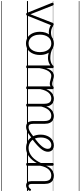

<svg xmlns="http://www.w3.org/2000/svg" viewBox="1056 -2106 1550 3702"><g transform="rotate(90 1831.0 -255.0)"><path d="M254 15Q240 15 235 10Q230 5 227 -4L34 -484Q29 -496 36.5 -505.5Q44 -515 60 -515Q72 -515 77.5 -510.5Q83 -506 86 -496L255 -66L421 -496Q425 -506 430.5 -510.5Q436 -515 447 -515Q466 -515 473 -506.5Q480 -498 474 -484L281 -4Q278 5 272.5 10Q267 15 254 15ZM0 490H509V500H0ZM0 -20H509V0H0ZM0 -505H509V-500H0ZM0 -1010H509V-1000H0Z M603 -421Q569 -421 529.5 -431.5Q490 -442 450 -469Q442 -475 441 -483.5Q440 -492 444.5 -500Q449 -508 455.5 -511Q462 -514 469 -509Q509 -483 543 -473Q577 -463 610 -463Q626 -463 643.5 -465.5Q661 -468 676 -472.5Q691 -477 700 -483Q710 -490 717 -482.5Q724 -475 724 -464.5Q724 -454 713 -446Q699 -438 680 -432.5Q661 -427 641 -424Q621 -421 603 -421ZM509 490V500ZM509 -20V0ZM509 -505V-500ZM509 -1010V-1000Z M817 19Q749 19 698.5 -15Q648 -49 620.5 -109.5Q593 -170 593 -250Q593 -310 609.5 -359Q626 -408 656.5 -444Q687 -480 727.5 -499.5Q768 -519 817 -519Q883 -519 933 -485Q983 -451 1011.5 -390.5Q1040 -330 1040 -250Q1040 -203 1029.5 -161.5Q1019 -120 1000 -87Q981 -54 954 -30Q927 -6 892.5 6.5Q858 19 817 19ZM817 -31Q856 -31 886.5 -46.5Q917 -62 939 -91.5Q961 -121 973 -161.5Q985 -202 985 -250Q985 -315 964.5 -364.5Q944 -414 906.5 -441.5Q869 -469 817 -469Q778 -469 747 -453.5Q716 -438 694 -408.5Q672 -379 660 -339Q648 -299 648 -250Q648 -186 668.5 -136.5Q689 -87 727 -59Q765 -31 817 -31ZM509 490H1110V500H509ZM509 -20H1110V0H509ZM509 -505H1110V-500H509ZM509 -1010H1110V-1000H509Z M1098 -405Q1051 -405 1003.5 -417.5Q956 -430 900 -460Q892 -464 890.5 -471Q889 -478 892 -485Q895 -492 901 -495Q907 -498 915 -494Q958 -470 1003 -460Q1048 -450 1100 -450Q1128 -450 1156.5 -456.5Q1185 -463 1209 -475.5Q1233 -488 1249 -504Q1255 -511 1261.5 -509.5Q1268 -508 1272.5 -502Q1277 -496 1277 -487.5Q1277 -479 1269 -472Q1243 -449 1215 -434.5Q1187 -420 1157.5 -412.5Q1128 -405 1098 -405ZM1110 490V500ZM1110 -20V0ZM1110 -505V-500ZM1110 -1010V-1000Z M1267 15Q1254 15 1248 10.5Q1242 6 1242 -4V-496Q1242 -506 1248 -510.5Q1254 -515 1267 -515Q1281 -515 1287.5 -510.5Q1294 -506 1294 -496V-370Q1307 -412 1324 -441Q1341 -470 1360.5 -487Q1380 -504 1400 -511.5Q1420 -519 1440 -519Q1450 -519 1455.5 -511.5Q1461 -504 1461 -494Q1461 -484 1455.5 -476.5Q1450 -469 1439 -469Q1416 -469 1394 -456Q1372 -443 1353 -415.5Q1334 -388 1319 -345.5Q1304 -303 1294 -243V-4Q1294 6 1287.5 10.5Q1281 15 1267 15ZM1110 490H1514V500H1110ZM1110 -20H1514V0H1110ZM1110 -505H1514V-500H1110ZM1110 -1010H1514V-1000H1110Z M1594 -440Q1570 -440 1543.5 -447.5Q1517 -455 1490 -462Q1463 -469 1438 -469Q1427 -469 1421.5 -476.5Q1416 -484 1416 -494Q1416 -504 1422 -511.5Q1428 -519 1439 -519Q1468 -519 1495.5 -510.5Q1523 -502 1549.5 -493.5Q1576 -485 1600 -485Q1614 -485 1626 -489Q1638 -493 1649 -501Q1657 -508 1664.5 -503.5Q1672 -499 1674.5 -490Q1677 -481 1669 -473Q1650 -454 1631.5 -447Q1613 -440 1594 -440ZM1514 490V500ZM1514 -20V0ZM1514 -505V-500ZM1514 -1010V-1000Z M2429 17Q2397 17 2375 8Q2353 -1 2339.5 -19.5Q2326 -38 2320 -64.5Q2314 -91 2314 -126V-332Q2314 -376 2304 -406.5Q2294 -437 2271 -453Q2248 -469 2210 -469Q2182 -469 2153.5 -456.5Q2125 -444 2100 -416Q2075 -388 2055.5 -342Q2036 -296 2025 -229H2001Q2007 -311 2028.5 -366.5Q2050 -422 2080.5 -456Q2111 -490 2147 -504.5Q2183 -519 2217 -519Q2259 -519 2293 -501Q2327 -483 2347 -444Q2367 -405 2367 -341V-128Q2367 -77 2380.5 -54Q2394 -31 2435 -31Q2444 -31 2448.5 -23.5Q2453 -16 2452.5 -7Q2452 2 2446.5 9.5Q2441 17 2429 17ZM1671 15Q1658 15 1652 10.5Q1646 6 1646 -4V-496Q1646 -506 1652 -510.5Q1658 -515 1671 -515Q1685 -515 1691.5 -510.5Q1698 -506 1698 -496V-370Q1715 -413 1737 -442.5Q1759 -472 1784.5 -488.5Q1810 -505 1835 -512Q1860 -519 1882 -519Q1925 -519 1959 -501Q1993 -483 2013.5 -444Q2034 -405 2034 -341V-4Q2034 6 2027 10.5Q2020 15 2007 15Q1993 15 1987 10.5Q1981 6 1981 -4V-332Q1981 -376 1970.5 -406.5Q1960 -437 1937 -453Q1914 -469 1876 -469Q1849 -469 1822.5 -458Q1796 -447 1771.5 -421.5Q1747 -396 1728.5 -355Q1710 -314 1698 -254V-4Q1698 6 1691.5 10.5Q1685 15 1671 15ZM1514 490H2503V500H1514ZM1514 -20H2503V0H1514ZM1514 -505H2503V-500H1514ZM1514 -1010H2503V-1000H1514Z M2428 17Q2417 17 2411.5 9.5Q2406 2 2406.5 -7Q2407 -16 2414 -23.5Q2421 -31 2434 -31Q2457 -31 2483 -41Q2509 -51 2542 -72.5Q2575 -94 2619 -129Q2626 -135 2634 -132Q2642 -129 2647 -122Q2652 -115 2651.5 -106Q2651 -97 2643 -91Q2596 -54 2557.5 -29.5Q2519 -5 2487.5 6Q2456 17 2428 17ZM2503 490V500ZM2503 -20V0ZM2503 -505V-500ZM2503 -1010V-1000Z M2632 -136Q2690 -180 2731.5 -217Q2773 -254 2799.5 -286Q2826 -318 2838 -346.5Q2850 -375 2850 -401Q2850 -435 2830 -452.5Q2810 -470 2776 -470Q2749 -470 2723 -456.5Q2697 -443 2676.5 -417Q2656 -391 2643.5 -353Q2631 -315 2631 -267Q2631 -203 2649 -158Q2667 -113 2696.5 -85Q2726 -57 2762 -44Q2798 -31 2834 -31Q2846 -31 2851.5 -23.5Q2857 -16 2857 -7Q2857 2 2851.5 9.5Q2846 17 2834 17Q2756 17 2697.5 -18Q2639 -53 2607.5 -116.5Q2576 -180 2576 -265Q2576 -317 2590.5 -363.5Q2605 -410 2632 -445Q2659 -480 2697.5 -499.5Q2736 -519 2783 -519Q2825 -519 2852.5 -503Q2880 -487 2893 -461Q2906 -435 2906 -405Q2906 -373 2892.5 -339.5Q2879 -306 2850.5 -270.5Q2822 -235 2777.5 -194.5Q2733 -154 2670 -107ZM2503 490H2991V500H2503ZM2503 -20H2991V0H2503ZM2503 -505H2991V-500H2503ZM2503 -1010H2991V-1000H2503Z M2833 17Q2825 17 2820 10Q2815 3 2815 -6.5Q2815 -16 2820 -23.5Q2825 -31 2833 -31Q2882 -31 2925.5 -50Q2969 -69 3005.5 -101.5Q3042 -134 3072 -178Q3102 -222 3124 -271Q3129 -280 3137.5 -279Q3146 -278 3152.5 -271Q3159 -264 3155 -255Q3135 -204 3104 -155.5Q3073 -107 3032.5 -68Q2992 -29 2942 -6Q2892 17 2833 17ZM2991 490V500ZM2991 -20V0ZM2991 -505V-500ZM2991 -1010V-1000Z M3555 17Q3536 17 3520.5 11Q3505 5 3494 -7.5Q3483 -20 3478 -38Q3473 -56 3473 -81V-332Q3473 -376 3462 -406.5Q3451 -437 3427 -453Q3403 -469 3363 -469Q3334 -469 3305.5 -458Q3277 -447 3251.5 -422Q3226 -397 3206.5 -355.5Q3187 -314 3175 -253V-4Q3175 6 3168.5 10.5Q3162 15 3148 15Q3135 15 3129 10.5Q3123 6 3123 -4V-496Q3123 -506 3129 -510.5Q3135 -515 3148 -515Q3162 -515 3168.5 -510.5Q3175 -506 3175 -496V-368Q3192 -411 3214.5 -440Q3237 -469 3263 -486.5Q3289 -504 3316 -511.5Q3343 -519 3369 -519Q3414 -519 3449.5 -501Q3485 -483 3505.5 -444Q3526 -405 3526 -341V-93Q3526 -73 3530 -59.5Q3534 -46 3542.5 -38.5Q3551 -31 3565 -31Q3576 -31 3586 -35Q3596 -39 3606 -48.5Q3616 -58 3626 -72Q3632 -79 3638.5 -79Q3645 -79 3652 -73Q3659 -67 3660.5 -60.5Q3662 -54 3658 -48Q3647 -28 3630 -13Q3613 2 3594 9.5Q3575 17 3555 17ZM2991 490H3662V500H2991ZM2991 -20H3662V0H2991ZM2991 -505H3662V-500H2991ZM2991 -1010H3662V-1000H2991Z"/></g></svg>

Font: Playwrite NG Modern Guides
Style: Regular
Weight: 400
Designer: Veronika Burian, José Scaglione
Foundry: TypeTogether
Version: Version 1.003